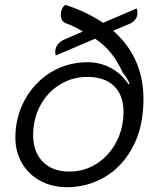

<svg xmlns="http://www.w3.org/2000/svg" viewBox="-20 -770 655 799"><path d="M44 -197Q44 -283 83.5 -355Q123 -427 191.5 -469Q260 -511 345 -511Q397 -511 441.5 -487Q486 -463 515 -419L519 -423Q505 -453 491 -467Q471 -512 443.5 -547Q416 -582 376 -609L212 -539Q210 -545 210 -555Q210 -571 219.5 -584Q229 -597 246 -605L325 -639Q290 -660 255 -673Q244 -677 238.5 -686Q233 -695 233 -708Q233 -734 251 -750Q339 -722 409 -675L549 -735Q552 -726 552 -717Q552 -684 515 -669L451 -642Q577 -531 577 -358Q577 -241 532.5 -158Q488 -75 415.5 -33Q343 9 259 9Q197 9 148 -17.5Q99 -44 71.5 -91Q44 -138 44 -197ZM494 -305Q494 -374 454.5 -412Q415 -450 344 -450Q281 -450 229 -418Q177 -386 147.5 -330.5Q118 -275 118 -209Q118 -137 158.5 -96.5Q199 -56 268 -56Q331 -56 382.5 -89Q434 -122 464 -179Q494 -236 494 -305Z"/></svg>

Font: K2D Light
Style: Italic
Weight: 300
Italic angle: -10°
Designer: Katatrad Aksorn Co.,Ltd.
Foundry: Cadson Demak Co.,Ltd.
Version: Version 1.000; ttfautohint (v1.6)